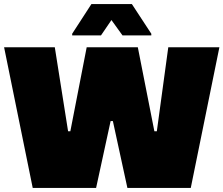

<svg xmlns="http://www.w3.org/2000/svg" viewBox="-23 -919 1093 939"><path d="M137 0 -3 -688H245L310 -277H321L401 -688H651L732 -277H744L800 -688H1050L910 0H600L529 -327H518L447 0ZM330 -746V-754L424 -899H622L717 -754V-746H576L522 -821L471 -746Z"/></svg>

Font: Saira SemiExpanded Black
Style: Regular
Weight: 900
Width: 6
Designer: Hector Gatti with collaboration of the Omnibus-Type team
Foundry: Omnibus-Type
Version: Version 1.101